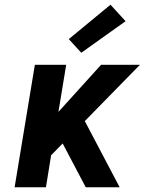

<svg xmlns="http://www.w3.org/2000/svg" viewBox="-20 -795 640 815"><path d="M42 0 128 -520H261L228 -320L409 -520H574L340 -281L488 0H344L246 -186L197 -136L175 0ZM325 -571 272 -629 449 -775 513 -705Z"/></svg>

Font: Iosevka SS04 XBd Ex Obl
Style: Regular
Weight: 800
Width: 7
Italic angle: -9°
Monospace: yes
Designer: Belleve Invis
Foundry: Belleve Invis
Version: Version 19.0.0; ttfautohint (v1.8.4)